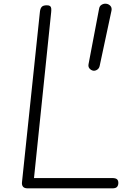

<svg xmlns="http://www.w3.org/2000/svg" viewBox="-20 -1033 769 1053"><path d="M132 0Q114 0 106.5 -8.8Q99 -17.5 100.5 -33L199 -969Q201 -986.5 208.8 -995.2Q216.5 -1004 237 -1004Q249 -1004 254.5 -999.8Q260 -995.5 261 -986.8Q262 -978 260.5 -964.5L166.5 -56.5H595Q614 -56.5 621.5 -50Q629 -43.5 629 -30Q629 -16.5 622 -8.2Q615 0 596 0ZM490.5 -645.5Q479 -648 471 -657.2Q463 -666.5 465.5 -680.5L523.5 -985.5Q526 -1000.5 537.8 -1007.2Q549.5 -1014 562 -1012.5Q576 -1011 585.2 -1001Q594.5 -991 591.5 -975L526.5 -671Q523.5 -657.5 512.5 -650.5Q501.5 -643.5 490.5 -645.5Z"/></svg>

Font: Edu SA Hand Cursive
Style: Regular
Weight: 400
Designer: Tina and Corey Anderson, Eben Sorkin, Mirko Velimirovic
Foundry: Google for Education
Version: Version 2.000